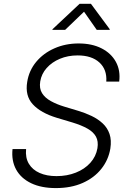

<svg xmlns="http://www.w3.org/2000/svg" viewBox="-20 -963 663 995"><path d="M269.5 11.7Q194.3 11.7 141.6 -13.4Q88.9 -38.6 63.7 -84.2Q38.6 -129.9 44.9 -190.4H115.2Q110.8 -145.5 129.6 -114.3Q148.4 -83 185.3 -66.7Q222.2 -50.3 272.9 -50.3Q327.6 -50.3 373 -68.4Q418.5 -86.4 448 -119.1Q477.5 -151.9 484.9 -194.8Q490.7 -230.5 477.3 -254.9Q463.9 -279.3 433.1 -296.6Q402.3 -314 356 -328.1L274.4 -352.5Q190.9 -377.9 149.9 -422.6Q108.9 -467.3 121.1 -539.1Q130.4 -597.7 167.7 -642.6Q205.1 -687.5 262.2 -712.6Q319.3 -737.8 387.7 -737.8Q456.5 -737.8 506.3 -712.4Q556.2 -687 580.6 -642.3Q605 -597.7 597.7 -540H530.8Q535.2 -602.5 495.1 -639.2Q455.1 -675.8 382.3 -675.8Q332 -675.8 290.5 -658.4Q249 -641.1 221.9 -610.6Q194.8 -580.1 188.5 -541Q182.6 -504.9 198 -480.2Q213.4 -455.6 243.7 -439Q273.9 -422.4 311 -411.1L385.3 -388.7Q421.4 -377.9 454.6 -362.1Q487.8 -346.2 512.2 -323.5Q536.6 -300.8 547.6 -268.8Q558.6 -236.8 551.8 -192.9Q542 -134.3 505.1 -87.9Q468.3 -41.5 408.4 -14.9Q348.6 11.7 269.5 11.7ZM317.4 -808.1H251.5L252 -811.5L392.6 -943.4H451.2L548.8 -811.5L548.3 -808.1H481.4L415.5 -902.3Z"/></svg>

Font: Inter 18pt Light
Style: Italic
Weight: 300
Italic angle: -9.3988°
Designer: Rasmus Andersson
Foundry: rsms
Version: Version 4.001;git-66647c0bb